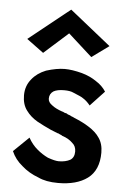

<svg xmlns="http://www.w3.org/2000/svg" viewBox="-53 -762 530 814"><g transform="rotate(5 212.0 -354.5)"><path d="M88 -167 23 -104Q38 -69 69 -44Q99 -17 140 -2Q173 14 225 14Q304 14 350 -20Q397 -55 397 -130Q397 -168 379 -193Q364 -216 332 -236Q307 -252 270 -267Q268 -268 264 -270Q258 -272 256 -273Q255 -274 251 -276Q245 -278 245 -278Q243 -278 242 -279L240 -280Q238 -282 235 -283Q234 -284 230 -284Q228 -284 221 -288Q220 -289 217 -289Q188 -299 173 -311Q155 -323 155 -339Q155 -360 172 -371Q188 -380 217 -380Q243 -380 257 -373Q292 -359 298 -354Q315 -344 330 -325L390 -389Q374 -414 348 -430Q321 -449 285 -459Q243 -470 212 -470Q178 -470 133 -456Q95 -441 73 -413Q49 -384 49 -344Q49 -305 68 -280Q86 -255 115 -238Q144 -222 175 -208Q186 -204 205 -196Q208 -196 210 -195Q210 -194 211 -194Q212 -194 213 -193Q217 -191 220 -190Q223 -189 225 -187Q226 -186 228 -186Q254 -177 270 -161Q286 -148 286 -125Q286 -100 269 -89Q249 -78 220 -78Q204 -78 173 -89Q148 -101 127 -119Q104 -138 88 -167ZM319 -530 392 -583 217 -723 42 -583 114 -530 217 -622Z"/></g></svg>

Font: NM-font
Style: Medium
Weight: 500
Designer: ""
Foundry: ""
Version: ""